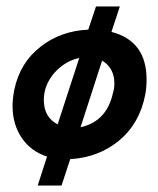

<svg xmlns="http://www.w3.org/2000/svg" viewBox="-20 -488 490 596"><path d="M431 -195Q414 -105 349 -51Q285 1 198 6L171 88H97L126 -2Q76 -18 47.5 -60Q19 -102 19 -159Q19 -180 24 -208Q42 -294 106 -343Q168 -392 254 -396L278 -468H352L326 -389Q435 -361 435 -241Q435 -216 431 -195ZM331 -201Q335 -213 335 -229Q335 -277 297 -300L230 -93Q312 -111 331 -201ZM159 -102 226 -308Q182 -299 148 -261Q116 -223 116 -178Q116 -124 159 -102Z"/></svg>

Font: GFS Neohellenic Rg
Style: Bold Italic
Weight: 700
Italic angle: -12°
Designer: Designed by Takis Katsoulidis and George D. Matthiopoulos.
Foundry: Designed by Takis Katsoulidis and George D. Matthiopoulos.
Version: Version 1.0